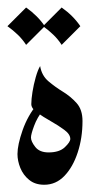

<svg xmlns="http://www.w3.org/2000/svg" viewBox="-28 -495 264 522"><path d="M88.9 -195.3Q73.2 -175.8 64.7 -152.8Q56.2 -129.9 56.2 -121.1Q56.2 -110.4 67.9 -95.5Q79.6 -80.6 104 -80.6Q133.3 -80.6 148.2 -94.7Q163.1 -108.9 163.1 -117.2Q163.1 -129.9 147 -141.8Q130.9 -153.8 110.1 -165.5Q89.4 -177.2 73.2 -188.7Q57.1 -200.2 57.1 -211.9Q57.1 -225.1 60.3 -245.1Q63.5 -265.1 69.1 -284.9Q74.7 -304.7 81.1 -315.4Q85.4 -289.6 103.5 -274.2Q121.6 -258.8 143.1 -245.6Q164.6 -232.4 180.4 -214.6Q196.3 -196.8 196.3 -166Q196.3 -120.1 183.3 -80.6Q170.4 -41 147.2 -16.8Q124 7.3 92.3 7.3Q67.4 7.3 51.3 -5.9Q35.2 -19 27.3 -38.3Q19.5 -57.6 19.5 -76.2Q19.5 -101.1 33.4 -140.9Q47.4 -180.7 72.8 -211.4ZM43 -474.6Q74.2 -452.6 93.8 -423.8L43 -373Q33.2 -388.2 20.3 -400.6Q7.3 -413.1 -7.8 -423.8ZM139.6 -474.6Q170.9 -452.6 190.4 -423.8L139.6 -373Q129.9 -388.2 116.9 -400.6Q104 -413.1 88.9 -423.8Z"/></svg>

Font: Lateef
Style: Regular
Weight: 400
Designer: SIL International
Foundry: SIL International
Version: Version 4.200